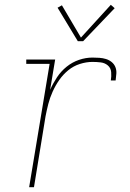

<svg xmlns="http://www.w3.org/2000/svg" viewBox="-20 -777 540 797"><path d="M101 0 186 -512H89V-530H209L188 -404Q200 -431 216.5 -456Q233 -481 256.5 -500Q280 -519 308 -528.5Q336 -538 364 -538Q378 -538 392.5 -537Q407 -536 420 -532Q433 -528 443.5 -519.5Q454 -511 459 -498.5Q464 -486 463 -471.5Q462 -457 460 -443H440Q443 -460 441.5 -477.5Q440 -495 427.5 -505.5Q415 -516 398 -518Q381 -520 364 -520Q338 -520 311.5 -511.5Q285 -503 263.5 -485.5Q242 -468 226 -445Q210 -422 198.5 -396.5Q187 -371 180.5 -345.5Q174 -320 169 -294L121 0ZM325 -606H303L219 -745L237 -755L316 -621L440 -757L456 -743Z"/></svg>

Font: Iosevka Slab Thin
Style: Italic
Weight: 100
Italic angle: -9°
Monospace: yes
Designer: Belleve Invis
Foundry: Belleve Invis
Version: Version 11.1.1; ttfautohint (v1.8.3)